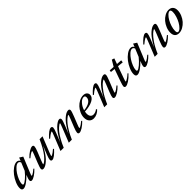

<svg xmlns="http://www.w3.org/2000/svg" viewBox="429 -2052 3588 3588"><g transform="rotate(-45 2222.5 -258.5)"><path d="M43.9 11.2Q19 11.2 7.3 -3.2Q-4.4 -17.6 -4.4 -49.8Q-4.4 -105.5 25.4 -174.8Q55.2 -244.1 99.4 -301.8Q143.6 -359.4 199 -398.7Q254.4 -438 301.3 -438Q349.1 -438 367.7 -396L394 -460L460.4 -418L342.8 -131.3Q316.9 -68.8 316.9 -56.2Q316.9 -52.2 320.8 -52.2Q327.1 -52.2 339.4 -57.6Q351.6 -63 377.7 -80.6Q403.8 -98.1 434.6 -125.5L447.3 -111.8Q393.6 -54.7 341.8 -21.5Q290 11.7 259.3 11.7Q243.7 11.7 235.1 2.9Q226.6 -5.9 226.6 -22Q226.6 -53.7 259.8 -133.3L260.7 -135.7Q204.6 -74.7 142.6 -31.7Q80.6 11.2 43.9 11.2ZM79.6 -78.1Q79.6 -62 83.7 -54.7Q87.9 -47.4 97.7 -47.4Q123.5 -47.4 181.9 -96.4Q240.2 -145.5 291.5 -210.9L356 -366.7Q341.8 -407.2 307.6 -407.2Q274.9 -407.2 233.6 -370.4Q192.4 -333.5 158.9 -282.2Q125.5 -231 102.5 -173.8Q79.6 -116.7 79.6 -78.1Z M564 11.2Q547.9 11.2 539.1 2.4Q530.3 -6.3 530.3 -22.5Q530.3 -51.3 569.3 -149.4L627.4 -294.9Q652.3 -356.4 652.3 -370.6Q652.3 -375 648.4 -375Q641.6 -375 628.9 -369.6Q616.2 -364.3 589.8 -346.7Q563.5 -329.1 532.2 -301.8L519 -315.4Q572.8 -372.1 626.2 -405Q679.7 -438 710.9 -438Q744.1 -438 744.1 -404.3Q744.1 -375 711.9 -293.5L649.9 -139.6Q621.6 -67.9 621.6 -56.2Q621.6 -52.2 625.5 -52.2Q630.9 -52.2 645.5 -60.1Q660.2 -67.9 689 -93.5Q717.8 -119.1 749.8 -158.2Q781.7 -197.3 824 -269.3Q866.2 -341.3 905.8 -432.1H983.4L863.8 -133.8Q837.9 -66.9 837.9 -56.6Q837.9 -52.2 841.8 -52.2Q847.7 -52.2 861.1 -58.6Q874.5 -64.9 900.1 -83Q925.8 -101.1 955.6 -127.4L969.7 -113.8Q919.4 -57.1 874.8 -22.9Q830.1 11.2 801.3 11.2Q768.1 11.2 768.1 -22.5Q768.1 -52.2 799.3 -132.3L868.2 -302.7Q833.5 -233.9 796.4 -178.5Q759.3 -123 727.1 -88.4Q694.8 -53.7 663.3 -30.5Q631.8 -7.3 607.9 2Q584 11.2 564 11.2Z M1026.4 0 1143.6 -293.5Q1169.9 -358.4 1169.9 -370.6Q1169.9 -374.5 1165.5 -374.5Q1159.7 -374.5 1146.5 -368.2Q1133.3 -361.8 1107.4 -343.8Q1081.5 -325.7 1052.2 -299.8L1037.6 -313Q1149.9 -438 1206.1 -438Q1222.7 -438 1231.4 -429.2Q1240.2 -420.4 1240.2 -404.3Q1240.2 -374 1208 -294.9L1136.7 -116.7Q1177.2 -198.7 1221.7 -263.2Q1266.1 -327.6 1304.2 -364.3Q1342.3 -400.9 1373.8 -419.4Q1405.3 -438 1427.2 -438Q1443.8 -438 1452.6 -429.2Q1461.4 -420.4 1461.4 -404.3Q1461.4 -374 1422.4 -277.3L1360.8 -122.1Q1396 -192.4 1433.3 -248.3Q1470.7 -304.2 1502.9 -338.9Q1535.2 -373.5 1566.7 -396.7Q1598.1 -419.9 1622.1 -429Q1646 -438 1666.5 -438Q1682.6 -438 1691.4 -429.2Q1700.2 -420.4 1700.2 -404.3Q1700.2 -376.5 1661.1 -277.3L1603.5 -131.8Q1579.1 -71.8 1579.1 -56.2Q1579.1 -52.2 1583 -52.2Q1589.4 -52.2 1601.8 -57.6Q1614.3 -63 1640.6 -80.6Q1667 -98.1 1698.2 -125.5L1711.4 -111.3Q1657.2 -54.7 1604.5 -21.7Q1551.8 11.2 1520.5 11.2Q1504.4 11.2 1495.6 2.4Q1486.8 -6.3 1486.8 -22.5Q1486.8 -52.2 1519 -133.3L1580.6 -287.6Q1608.9 -359.4 1608.9 -370.6Q1608.9 -374.5 1605 -374.5Q1600.1 -374.5 1585.4 -366.5Q1570.8 -358.4 1542 -332.8Q1513.2 -307.1 1481.2 -268.6Q1449.2 -230 1407.2 -159.4Q1365.2 -88.9 1326.7 0H1245.6L1359.4 -287.6Q1388.2 -360.4 1388.2 -370.6Q1388.2 -374.5 1383.8 -374.5Q1378.9 -374.5 1364.3 -366.5Q1349.6 -358.4 1321.3 -332.8Q1293 -307.1 1261.5 -268.6Q1230 -230 1189.5 -159.4Q1148.9 -88.9 1111.8 0Z M1900.4 11.2Q1843.3 11.2 1809.6 -26.1Q1775.9 -63.5 1775.9 -129.4Q1775.9 -185.1 1800.8 -241.7Q1825.7 -298.3 1865.5 -341.3Q1905.3 -384.3 1957.3 -411.1Q2009.3 -438 2060.5 -438Q2108.9 -438 2135.3 -413.3Q2161.6 -388.7 2161.6 -352.1Q2161.6 -286.6 2080.8 -245.4Q2000 -204.1 1869.6 -197.8Q1864.7 -169.9 1864.7 -147.9Q1864.7 -96.2 1887 -70.6Q1909.2 -44.9 1946.8 -44.9Q1970.2 -44.9 1997.3 -54.4Q2024.4 -64 2047.4 -84L2061.5 -66.9Q2030.3 -30.8 1986.8 -9.8Q1943.4 11.2 1900.4 11.2ZM2043.5 -407.7Q1994.6 -407.7 1946.3 -353.3Q1897.9 -298.8 1876.5 -225.6Q1971.2 -233.4 2026.4 -270.5Q2081.5 -307.6 2081.5 -364.3Q2081.5 -407.7 2043.5 -407.7Z M2183.1 0 2300.3 -293Q2326.7 -359.9 2326.7 -370.1Q2326.7 -374.5 2322.3 -374.5Q2316.4 -374.5 2303 -368.2Q2289.6 -361.8 2263.7 -343.8Q2237.8 -325.7 2208.5 -299.8L2194.3 -313Q2306.6 -438 2362.8 -438Q2379.4 -438 2388.2 -429.2Q2397 -420.4 2397 -404.3Q2397 -375 2365.2 -294.9L2299.3 -131.3Q2334 -199.7 2370.8 -253.9Q2407.7 -308.1 2439.5 -341.8Q2471.2 -375.5 2502 -397.9Q2532.7 -420.4 2556.4 -429.2Q2580.1 -438 2600.1 -438Q2616.7 -438 2625.5 -429.2Q2634.3 -420.4 2634.3 -404.3Q2634.3 -374 2595.2 -277.3L2537.1 -132.3Q2512.7 -70.3 2512.7 -56.6Q2512.7 -52.2 2516.6 -52.2Q2522.9 -52.2 2535.6 -57.6Q2548.3 -63 2574.7 -80.8Q2601.1 -98.6 2632.3 -126L2645.5 -111.8Q2591.3 -54.7 2538.6 -21.7Q2485.8 11.2 2454.1 11.2Q2438 11.2 2429.2 2.4Q2420.4 -6.3 2420.4 -22.5Q2420.4 -51.8 2453.1 -133.3L2514.6 -287.1Q2543 -358.9 2543 -370.6Q2543 -374.5 2539.1 -374.5Q2536.1 -374.5 2527.6 -370.6Q2519 -366.7 2503.2 -355.2Q2487.3 -343.8 2468.5 -326.7Q2449.7 -309.6 2424.8 -279.5Q2399.9 -249.5 2374.3 -212.4Q2348.6 -175.3 2318.6 -119.9Q2288.6 -64.5 2260.7 0Z M2745.1 11.2Q2729 11.2 2720 2.2Q2710.9 -6.8 2710.9 -23.4Q2710.9 -46.9 2741.7 -133.8L2824.7 -368.7L2736.8 -377.4L2742.7 -415.5L2839.8 -408.7L2912.1 -529.3L2961.4 -513.2L2922.4 -403.3L3027.3 -396.5L3020.5 -349.1L2907.2 -360.4L2827.1 -135.3Q2804.7 -71.3 2804.7 -59.1Q2804.7 -55.2 2808.6 -55.2Q2815.4 -55.2 2829.3 -61Q2843.3 -66.9 2873 -87.9Q2902.8 -108.9 2938 -141.6L2951.2 -128.4Q2890.6 -61.5 2834.2 -25.1Q2777.8 11.2 2745.1 11.2Z M3055.2 11.2Q3030.3 11.2 3018.6 -3.2Q3006.8 -17.6 3006.8 -49.8Q3006.8 -105.5 3036.6 -174.8Q3066.4 -244.1 3110.6 -301.8Q3154.8 -359.4 3210.2 -398.7Q3265.6 -438 3312.5 -438Q3360.4 -438 3378.9 -396L3405.3 -460L3471.7 -418L3354 -131.3Q3328.1 -68.8 3328.1 -56.2Q3328.1 -52.2 3332 -52.2Q3338.4 -52.2 3350.6 -57.6Q3362.8 -63 3388.9 -80.6Q3415 -98.1 3445.8 -125.5L3458.5 -111.8Q3404.8 -54.7 3353 -21.5Q3301.3 11.7 3270.5 11.7Q3254.9 11.7 3246.3 2.9Q3237.8 -5.9 3237.8 -22Q3237.8 -53.7 3271 -133.3L3272 -135.7Q3215.8 -74.7 3153.8 -31.7Q3091.8 11.2 3055.2 11.2ZM3090.8 -78.1Q3090.8 -62 3095 -54.7Q3099.1 -47.4 3108.9 -47.4Q3134.8 -47.4 3193.1 -96.4Q3251.5 -145.5 3302.7 -210.9L3367.2 -366.7Q3353 -407.2 3318.8 -407.2Q3286.1 -407.2 3244.9 -370.4Q3203.6 -333.5 3170.2 -282.2Q3136.7 -231 3113.8 -173.8Q3090.8 -116.7 3090.8 -78.1Z M3516.1 0 3633.3 -293Q3659.7 -359.9 3659.7 -370.1Q3659.7 -374.5 3655.3 -374.5Q3649.4 -374.5 3636 -368.2Q3622.6 -361.8 3596.7 -343.8Q3570.8 -325.7 3541.5 -299.8L3527.3 -313Q3639.6 -438 3695.8 -438Q3712.4 -438 3721.2 -429.2Q3730 -420.4 3730 -404.3Q3730 -375 3698.2 -294.9L3632.3 -131.3Q3667 -199.7 3703.9 -253.9Q3740.7 -308.1 3772.5 -341.8Q3804.2 -375.5 3835 -397.9Q3865.7 -420.4 3889.4 -429.2Q3913.1 -438 3933.1 -438Q3949.7 -438 3958.5 -429.2Q3967.3 -420.4 3967.3 -404.3Q3967.3 -374 3928.2 -277.3L3870.1 -132.3Q3845.7 -70.3 3845.7 -56.6Q3845.7 -52.2 3849.6 -52.2Q3856 -52.2 3868.7 -57.6Q3881.3 -63 3907.7 -80.8Q3934.1 -98.6 3965.3 -126L3978.5 -111.8Q3924.3 -54.7 3871.6 -21.7Q3818.8 11.2 3787.1 11.2Q3771 11.2 3762.2 2.4Q3753.4 -6.3 3753.4 -22.5Q3753.4 -51.8 3786.1 -133.3L3847.7 -287.1Q3876 -358.9 3876 -370.6Q3876 -374.5 3872.1 -374.5Q3869.1 -374.5 3860.6 -370.6Q3852.1 -366.7 3836.2 -355.2Q3820.3 -343.8 3801.5 -326.7Q3782.7 -309.6 3757.8 -279.5Q3732.9 -249.5 3707.3 -212.4Q3681.6 -175.3 3651.6 -119.9Q3621.6 -64.5 3593.8 0Z M4153.8 11.2Q4099.1 11.2 4069.8 -20.5Q4040.5 -52.2 4040.5 -113.3Q4040.5 -171.9 4064.9 -231.4Q4089.4 -291 4127.7 -336.2Q4166 -381.3 4216.8 -409.7Q4267.6 -438 4317.4 -438Q4373 -438 4404.1 -405Q4435.1 -372.1 4435.1 -311Q4435.1 -253.9 4410.4 -194.8Q4385.7 -135.7 4346.4 -90.8Q4307.1 -45.9 4255.6 -17.3Q4204.1 11.2 4153.8 11.2ZM4158.7 -18.1Q4186.5 -18.1 4220.5 -51.3Q4254.4 -84.5 4282.5 -133.5Q4310.5 -182.6 4329.6 -242.7Q4348.6 -302.7 4348.6 -352.1Q4348.6 -409.2 4316.9 -409.2Q4289.1 -409.2 4254.9 -376.2Q4220.7 -343.3 4192.9 -294.4Q4165 -245.6 4146 -185.3Q4127 -125 4127 -74.2Q4127 -44.9 4134.5 -31.5Q4142.1 -18.1 4158.7 -18.1Z"/></g></svg>

Font: Elstob 14pt Medium
Style: Italic
Weight: 500
Italic angle: -20°
Designer: Peter S. Baker
Version: Version 1.015